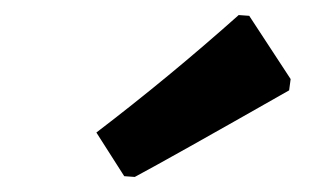

<svg xmlns="http://www.w3.org/2000/svg" viewBox="-20 -755 420 255"><path d="M297 -735 311 -734 366 -650 364 -635Q204 -544 159 -520L145 -521L108 -579Q205 -653 297 -735Z"/></svg>

Font: Alegreya Sans SC ExtraBold
Style: Italic
Weight: 800
Italic angle: -7°
Designer: Juan Pablo del Peral
Foundry: Huerta Tipografica
Version: Version 2.007